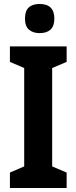

<svg xmlns="http://www.w3.org/2000/svg" viewBox="-20 -948 385 968"><path d="M316 0H30V-78L102 -109V-605L30 -636V-714H316V-636L243 -605V-109L316 -78ZM180 -928Q254 -928 254 -854Q254 -816 234.5 -798.5Q215 -781 180 -781Q146 -781 126 -798.5Q106 -816 106 -854Q106 -893 125 -910.5Q144 -928 180 -928Z"/></svg>

Font: Noto Sans Thai Cond
Style: Bold
Weight: 700
Width: 3
Designer: Monotype Design Team
Foundry: Monotype Imaging Inc.
Version: Version 2.002; ttfautohint (v1.8.4.7-5d5b)